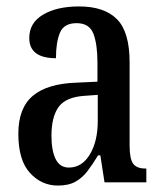

<svg xmlns="http://www.w3.org/2000/svg" viewBox="-20 -567 505 597"><path d="M160 10Q109 10 73 -29.5Q37 -69 37 -151Q37 -231 82 -269Q127 -307 218 -310L283 -313V-373Q283 -429 270.5 -462Q258 -495 218 -495Q179 -495 166.5 -465.5Q154 -436 154 -386Q71 -386 71 -449Q71 -496 114 -521.5Q157 -547 226 -547Q304 -547 343.5 -507.5Q383 -468 383 -373V-115Q383 -73 394 -58Q405 -43 432 -43H435V0H305L292 -84H285Q268 -56 252 -35Q236 -14 214.5 -2Q193 10 160 10ZM194 -46Q235 -46 259.5 -87Q284 -128 284 -191V-272L242 -269Q184 -265 162 -234Q140 -203 140 -145Q140 -99 153 -72.5Q166 -46 194 -46Z"/></svg>

Font: Noto Serif ExtraCondensed Medium
Style: Regular
Weight: 500
Width: 2
Designer: Monotype Design Team
Foundry: Monotype Imaging Inc.
Version: Version 2.015